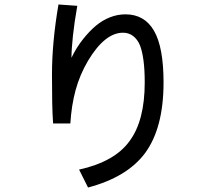

<svg xmlns="http://www.w3.org/2000/svg" viewBox="-20 -753 960 857"><path d="M325 -727Q312 -654 305.5 -593Q299 -532 299 -495Q321 -541 350.5 -578Q380 -615 409 -639Q438 -663 471.5 -676Q505 -689 540 -689Q625 -689 667.5 -615.5Q710 -542 710 -385Q710 -181 627 -69Q547 38 373 84L333 4Q411 -13 468 -45Q525 -77 558 -123Q626 -214 626 -385Q626 -442 620.5 -483Q615 -524 605 -550Q594 -577 574.5 -592Q555 -607 529 -607Q448 -607 373 -482Q336 -419 317.5 -351Q299 -283 294 -202H217Q214 -244 213 -296Q212 -348 212 -420Q212 -564 241 -733Z"/></svg>

Font: BM YEONSUNG
Style: Regular
Weight: 400
Designer: Bongjin Kim; Myungsoo Han; Jaehyun Keum; Jihee Min; Dokyung Lee; Chorong Kim; Jooyeon Kang; Sang-a Kim;
Foundry: Sandoll Communications Inc.
Version: Version 1.000;PS 1;hotconv 16.6.51;makeotf.lib2.5.65220